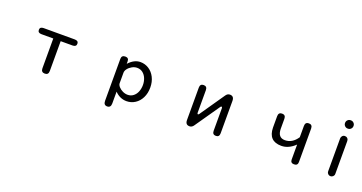

<svg xmlns="http://www.w3.org/2000/svg" viewBox="-41 -1430 4325 2291"><g transform="rotate(20 2121.5 -284.5)"><path d="M500 21.5Q452.1 21.5 452.1 -28.3V-407.2H301.8Q254.9 -407.2 254.9 -446.3Q254.9 -484.4 301.8 -484.4H696.3Q744.1 -484.4 744.1 -446.3Q744.1 -407.2 696.3 -407.2H545.9V-28.3Q545.9 21.5 500 21.5Z M1527.3 -499Q1585 -499 1633.8 -468.3Q1682.6 -437.5 1711.4 -380.9Q1740.2 -324.2 1740.2 -252Q1740.2 -178.7 1711.9 -122.1Q1683.6 -65.4 1634.8 -34.2Q1585.9 -2.9 1527.3 -2.9Q1443.4 -2.9 1378.9 -69.3V80.1Q1378.9 134.8 1333 134.8Q1287.1 134.8 1287.1 80.1V-452.1Q1287.1 -499 1334 -499Q1378.9 -499 1378.9 -456.1V-422.9Q1448.2 -499 1527.3 -499ZM1513.7 -79.1Q1555.7 -79.1 1586.4 -103.5Q1617.2 -127.9 1632.3 -167Q1647.5 -206.1 1647.5 -251Q1647.5 -294.9 1631.8 -334Q1616.2 -373 1585.9 -397Q1555.7 -420.9 1512.7 -420.9Q1481.4 -420.9 1450.2 -403.8Q1418.9 -386.7 1398.9 -360.8Q1378.9 -335 1378.9 -310.5V-175.8Q1378.9 -155.3 1398.9 -132.3Q1418.9 -109.4 1450.2 -94.2Q1481.4 -79.1 1513.7 -79.1Z M2616.2 -330.1Q2609.4 -330.1 2603.5 -320.3L2388.7 -9.8Q2368.2 21.5 2336.9 21.5Q2284.2 21.5 2284.2 -39.1V-450.2Q2284.2 -499 2329.1 -499Q2374 -499 2374 -450.2V-164.1Q2374 -147.5 2383.8 -147.5Q2390.6 -147.5 2397.5 -157.2L2611.3 -467.8Q2631.8 -499 2663.1 -499Q2715.8 -499 2715.8 -438.5V-27.3Q2715.8 21.5 2671.9 21.5Q2627 21.5 2627 -27.3V-312.5Q2627 -320.3 2624 -325.2Q2621.1 -330.1 2616.2 -330.1Z M3445.3 -133.8Q3282.2 -133.8 3279.3 -304.7V-449.2Q3279.3 -499 3325.2 -499Q3371.1 -499 3371.1 -449.2V-324.2Q3372.1 -211.9 3462.9 -211.9Q3556.6 -211.9 3619.1 -305.7V-449.2Q3619.1 -499 3665 -499Q3710.9 -499 3710.9 -449.2V-23.4Q3710.9 21.5 3664.1 21.5Q3619.1 21.5 3619.1 -23.4V-212.9Q3537.1 -133.8 3445.3 -133.8Z M4068.4 -649.4V-653.3Q4068.4 -673.8 4083.5 -689Q4098.6 -704.1 4119.1 -704.1H4125Q4145.5 -704.1 4160.6 -689Q4175.8 -673.8 4175.8 -653.3V-649.4Q4175.8 -628.9 4160.6 -613.8Q4145.5 -598.6 4125 -598.6H4119.1Q4098.6 -598.6 4083.5 -613.8Q4068.4 -628.9 4068.4 -649.4ZM4076.2 -39.1V-458Q4076.2 -476.6 4089.4 -490.2Q4102.5 -503.9 4121.1 -503.9Q4140.6 -503.9 4153.8 -490.7Q4167 -477.5 4167 -458V-39.1Q4167 -20.5 4153.3 -7.3Q4139.6 5.9 4121.1 5.9Q4102.5 5.9 4089.4 -7.3Q4076.2 -20.5 4076.2 -39.1Z"/></g></svg>

Font: FakePearl
Style: Regular
Weight: 400
Version: Version 1.2